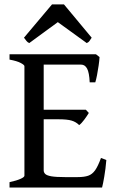

<svg xmlns="http://www.w3.org/2000/svg" viewBox="-20 -836 521 856"><path d="M423.8 -581.5Q422.9 -565.4 419.7 -543.5Q416.5 -521.5 412.6 -501.2Q408.7 -481 404.8 -468.8H379.9Q377.9 -512.2 368.4 -530Q358.9 -547.9 341.8 -547.9H150.4L164.1 -594.2H407.7ZM376 -332.5Q368.2 -319.3 355.7 -302.5Q343.3 -285.6 333 -278.3Q318.8 -292.5 299.3 -298.3Q279.8 -304.2 240.7 -304.2H144L154.3 -346.7H362.8ZM454.1 -122.6Q450.7 -82 444.8 -48.1Q439 -14.2 435.1 0H22.5V-23.9Q54.2 -30.8 71.5 -38.6Q88.9 -46.4 88.9 -52.7V-541Q88.9 -546.4 72.5 -555.2Q56.2 -564 22.5 -570.3V-594.2H242.7V-570.3Q211.4 -566.9 193.1 -562.5Q174.8 -558.1 174.8 -551.3V-76.2Q174.8 -67.4 181.6 -60.5Q188.5 -53.7 208.7 -50Q229 -46.4 270 -46.4H326.2Q355 -46.4 373 -52.5Q391.1 -58.6 404.1 -76.9Q417 -95.2 430.2 -131.8ZM388.7 -668Q382.8 -659.2 378.9 -653.3Q375 -647.5 366.7 -644L237.8 -737.3L110.4 -644Q102.5 -647.5 98.1 -653.3Q93.8 -659.2 86.9 -668L211.9 -816.4H265.1Z"/></svg>

Font: Namdhinggo
Style: Regular
Weight: 400
Designer: Victor Gaultney
Foundry: SIL International
Version: Version 3.001